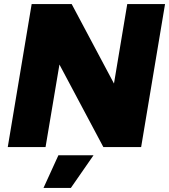

<svg xmlns="http://www.w3.org/2000/svg" viewBox="-20 -720 828 940"><path d="M135 -700H331L538 -311L603 -700H788L671 0H486L271 -404L203 0H18ZM266 40H438L327 200H193Z"/></svg>

Font: Oak Sans Black
Style: Italic
Weight: 900
Italic angle: -9.5°
Foundry: Erik Kennedy, Walven
Version: Version 1.000